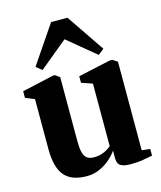

<svg xmlns="http://www.w3.org/2000/svg" viewBox="-120 -893 833 991"><g transform="rotate(-15 296.5 -398.0)"><path d="M453.5 9.5Q420.5 9.5 402.5 -0.8Q384.5 -11 384.5 -40.5V-82Q368 -58 342.8 -36.8Q317.5 -15.5 286.8 -2.5Q256 10.5 222 10.5Q139.5 10.5 102 -33.8Q64.5 -78 64.5 -176.5V-443L16 -462.5V-498L185 -536H195.5L219.5 -518.5V-176Q219.5 -139.5 225 -117.2Q230.5 -95 244 -84.5Q257.5 -74 281.5 -74Q304 -74 321.2 -79.5Q338.5 -85 351.8 -93Q365 -101 374 -108.5V-443L315.5 -463V-498L489.5 -536H502L528 -518.5V-45.5L572.5 -40.5V-5Q554.5 -1.5 524 4Q493.5 9.5 453.5 9.5ZM141 -578 110 -603 247.5 -805.5H335L472.5 -603L441.5 -578L291.5 -702Z"/></g></svg>

Font: Merriweather 96pt ExtraBold
Style: Regular
Weight: 800
Version: Version 2.100